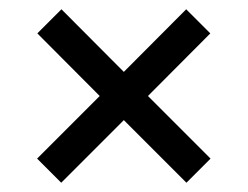

<svg xmlns="http://www.w3.org/2000/svg" viewBox="-20 -567 534 414"><path d="M434 -225 382 -173 247 -308 112 -173 60 -225 195 -360 60.5 -495 112.5 -547 247 -412 381.5 -547 433.5 -495 299 -360Z"/></svg>

Font: CCSD_manrope Medium
Style: Regular
Weight: 500
Designer: Mikhail Sharanda
Foundry: Mikhail Sharanda
Version: Version 4.503